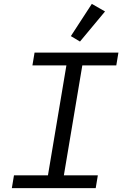

<svg xmlns="http://www.w3.org/2000/svg" viewBox="-20 -969 640 989"><path d="M41 0 52 -66H227L322 -632H147L158 -698H590L579 -632H404L309 -66H484L473 0ZM392 -755 345 -783 453 -949 521 -910Z"/></svg>

Font: iA Writer Mono V
Style: Regular
Weight: 400
Italic angle: -9.5°
Designer: Mike Abbink, Paul van der Laan, Pieter van Rosmalen
Foundry: Bold Monday
Version: Version 2.000